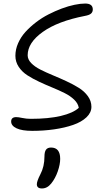

<svg xmlns="http://www.w3.org/2000/svg" viewBox="-20 -730 589 1084"><path d="M162.1 8.8Q104 8.8 73.5 -5.6Q43 -20 43 -43.9Q43 -68.8 71.8 -68.8Q83.5 -68.8 106 -64Q128.4 -59.1 153.8 -59.1Q253.9 -59.1 323.2 -75.4Q392.6 -91.8 424.8 -121.1Q420.9 -146 398.9 -167.2Q377 -188.5 345.2 -204.3Q313.5 -220.2 275.9 -235.6Q238.3 -251 201.7 -268.1Q165 -285.2 134.8 -304.7Q104.5 -324.2 85.7 -352.5Q66.9 -380.9 66.9 -415Q66.9 -451.2 82.3 -486.1Q97.7 -521 123.5 -549.6Q149.4 -578.1 183.1 -604Q216.8 -629.9 254.2 -648.9Q291.5 -668 328.9 -681.9Q366.2 -695.8 400.4 -702.9Q434.6 -710 460.9 -710Q503.9 -710 503.9 -676.8Q503.9 -662.1 493.9 -653.3Q483.9 -644.5 459 -640.1Q306.2 -610.4 221.2 -549.6Q136.2 -488.8 136.2 -418Q136.2 -394.5 156 -374Q175.8 -353.5 207.5 -337.4Q239.3 -321.3 277.6 -305.4Q315.9 -289.6 354.5 -271.7Q393.1 -253.9 424.8 -234.1Q456.5 -214.4 476.3 -186.8Q496.1 -159.2 496.1 -127Q496.1 -94.2 468 -67.6Q439.9 -41 392.6 -24.7Q345.2 -8.3 286.1 0.2Q227.1 8.8 162.1 8.8ZM216.8 334Q188 334 188 310.1Q188 293 208 253.9Q231 210.4 231 153.8Q231 127.4 239.7 115.2Q248.5 103 268.1 103Q319.8 103 319.8 167Q319.8 197.8 306.2 237.3Q292.5 276.9 269 306.2Q246.6 334 216.8 334Z"/></svg>

Font: Shantell Sans Normal
Style: Regular
Weight: 300
Designer: Stephen Nixon, Anya Danilova, Shantell Martin
Foundry: Arrow Type
Version: Version 1.006;[559af2be0]